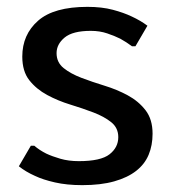

<svg xmlns="http://www.w3.org/2000/svg" viewBox="-20 -530 500 560"><path d="M220 10Q175 10 140 2Q105 -6 82 -17Q55 -29 35 -45L70 -105H80Q95 -92 115 -82Q132 -74 156 -67Q180 -60 210 -60Q274 -60 299.5 -80Q325 -100 325 -130Q325 -157 304.5 -173.5Q284 -190 252.5 -202Q221 -214 185 -225Q149 -236 117.5 -253Q86 -270 65.5 -296Q45 -322 45 -365Q45 -429 91 -469.5Q137 -510 235 -510Q277 -510 309 -501.5Q341 -493 364 -482Q390 -470 410 -455L375 -395H365Q349 -407 331 -417Q315 -425 293 -432.5Q271 -440 245 -440Q192 -440 168.5 -420.5Q145 -401 145 -375Q145 -348 165.5 -331.5Q186 -315 217.5 -303Q249 -291 285 -280Q321 -269 352.5 -252Q384 -235 404.5 -208.5Q425 -182 425 -140Q425 -106 413.5 -78.5Q402 -51 377 -31.5Q352 -12 313 -1Q274 10 220 10Z"/></svg>

Font: Scada
Style: Regular
Weight: 400
Designer: Jovanny Lemonad
Foundry: Jovanny Lemonad
Version: Version 3.005; ttfautohint (v0.91) -l 8 -r 50 -G 200 -x 0 -w